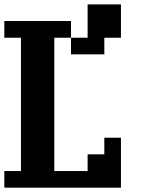

<svg xmlns="http://www.w3.org/2000/svg" viewBox="-20 -866 732 886"><path d="M0 0V-76.7H76.7V-691.9H0V-769H307.6V-691.9H230.5V-76.7H384.3V-153.8H461.4V-230.5H538.1V0ZM307.6 -615.2V-691.9H384.3V-845.7H538.1V-691.9H461.4V-615.2Z"/></svg>

Font: Good Old DOS
Style: Regular
Weight: 400
Designer: Vasily Draigo
Foundry: Vasily Draigo
Version: 1.0